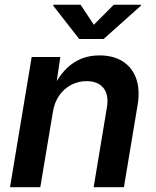

<svg xmlns="http://www.w3.org/2000/svg" viewBox="-20 -785 652 805"><path d="M201.7 -315.4 148.9 0H22L112.8 -545.9H232.9L212.9 -411.1L201.7 -415Q235.8 -484.9 284.2 -518.8Q332.5 -552.7 397 -552.7Q455.1 -552.7 494.6 -527.6Q534.2 -502.4 551 -455.6Q567.9 -408.7 556.6 -342.8L499.5 0H372.6L427.7 -331.5Q437.5 -387.2 413.8 -416Q390.1 -444.8 343.3 -444.8Q308.1 -444.8 278.3 -429.2Q248.5 -413.6 228.3 -384.5Q208 -355.5 201.7 -315.4ZM317.9 -765.1 373.5 -681.2 457 -765.1H571.3L570.8 -761.2L414.6 -621.6H312L203.1 -761.2L204.1 -765.1Z"/></svg>

Font: Inter SemiBold
Style: Italic
Weight: 600
Italic angle: -9.3988°
Designer: Rasmus Andersson
Foundry: rsms
Version: Version 4.001;git-66647c0bb